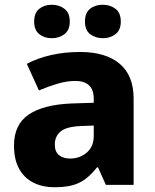

<svg xmlns="http://www.w3.org/2000/svg" viewBox="-20 -779 653 809"><path d="M318 -560Q425 -560 484 -510.5Q543 -461 543 -364V0H426L393 -74H389Q366 -45 341.5 -26Q317 -7 285.5 1.5Q254 10 208 10Q160 10 121.5 -9Q83 -28 61 -67Q39 -106 39 -166Q39 -254 100.5 -296Q162 -338 281 -343L375 -346V-362Q375 -402 354.5 -420Q334 -438 298 -438Q262 -438 223 -426.5Q184 -415 144 -398L93 -510Q138 -534 195 -547Q252 -560 318 -560ZM324 -248Q261 -246 236 -225.5Q211 -205 211 -170Q211 -139 229 -125Q247 -111 275 -111Q317 -111 346 -136.5Q375 -162 375 -206V-250ZM124 -688Q124 -725 145.5 -742Q167 -759 198 -759Q229 -759 251.5 -742Q274 -725 274 -688Q274 -652 251.5 -635Q229 -618 198 -618Q167 -618 145.5 -635Q124 -652 124 -688ZM338 -688Q338 -725 359.5 -742Q381 -759 413 -759Q444 -759 466.5 -742Q489 -725 489 -688Q489 -652 466.5 -635Q444 -618 414 -618Q382 -618 360 -635Q338 -652 338 -688Z"/></svg>

Font: Noto Sans Thai ExtraBold
Style: Regular
Weight: 800
Version: Version 2.001